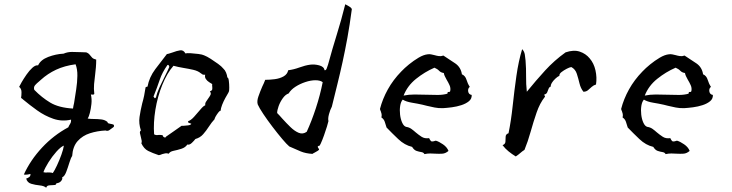

<svg xmlns="http://www.w3.org/2000/svg" viewBox="-20 -715 3438 902"><path d="M515 -120Q514 -119 512 -117Q502 -109 493.5 -103.5Q485 -98 476 -102Q437 -100 402.5 -89Q368 -78 345 -52.5Q322 -27 319 18Q313 26 306 49Q299 72 291 93Q283 114 272 118Q275 126 267 135.5Q259 145 245 146Q244 153 237.5 154Q231 155 224 155Q215 155 207.5 156.5Q200 158 197 167Q187 158 166.5 156Q146 154 127 148.5Q108 143 103 124Q110 122 117 117Q124 112 123 102Q106 107 92 105Q123 37 177.5 -21.5Q232 -80 301 -117Q302 -121 304 -124Q306 -127 307 -129Q310 -133 312 -138Q314 -143 314 -153Q271 -143 230.5 -157Q190 -171 154.5 -196.5Q119 -222 89 -247Q87 -249 84.5 -251Q82 -253 79 -255Q81 -266 81 -282Q81 -298 70 -307Q72 -312 81.5 -328.5Q91 -345 104.5 -364.5Q118 -384 132.5 -397Q147 -410 159 -408Q171 -434 206.5 -447.5Q242 -461 279 -463Q297 -471 318 -471Q339 -471 358 -470Q365 -470 372 -469.5Q379 -469 385 -469Q396 -465 401.5 -457.5Q407 -450 413 -444Q419 -438 432 -435Q432 -416 430.5 -398.5Q429 -381 427 -365Q424 -342 422 -320Q420 -298 423 -274Q421 -269 410 -271Q408 -271 407 -271Q412 -250 409.5 -226.5Q407 -203 402 -184Q397 -165 392 -158Q398 -157 405.5 -156.5Q413 -156 421 -156Q438 -156 455.5 -154Q473 -152 485 -142Q485 -137 489.5 -135.5Q494 -134 500 -133Q507 -132 512 -130Q517 -128 515 -120ZM335 -413Q283 -406 243.5 -387.5Q204 -369 172 -340Q169 -337 163 -332Q153 -324 145 -315Q137 -306 141 -293Q176 -257 216 -233Q256 -209 323 -205Q324 -211 325 -217.5Q326 -224 328 -231Q333 -262 338 -295Q343 -328 343.5 -359Q344 -390 335 -413ZM280 -31Q265 -25 245 -2.5Q225 20 208 47Q191 74 184 94Q188 95 193 95.5Q198 96 204 95Q211 95 217.5 95.5Q224 96 228 98Q236 87 247.5 62.5Q259 38 268.5 11.5Q278 -15 280 -31Z M1055 -284Q1055 -283 1052 -278Q1047 -270 1038.5 -254.5Q1030 -239 1023.5 -222.5Q1017 -206 1017 -195Q1013 -196 1006 -187Q999 -178 993.5 -168.5Q988 -159 988 -155Q974 -140 961.5 -120.5Q949 -101 934.5 -84.5Q920 -68 898 -62Q892 -54 881 -43.5Q870 -33 860 -36Q851 -22 832 -16Q813 -10 795.5 -6.5Q778 -3 773 7Q763 4 756 5.5Q749 7 742 9Q738 11 734.5 12Q731 13 726 14Q696 4 676 -6Q656 -16 644 -42Q647 -47 645.5 -54.5Q644 -62 642 -70Q639 -80 637.5 -89Q636 -98 642 -102Q631 -135 635.5 -165.5Q640 -196 648 -229Q653 -246 657 -265Q661 -284 664 -305Q669 -308 673 -308Q681 -352 709.5 -390Q738 -428 764 -461Q771 -462 778 -464.5Q785 -467 792 -469Q810 -476 826 -478.5Q842 -481 851 -464Q858 -466 875.5 -465Q893 -464 912 -461.5Q931 -459 939 -455Q952 -450 970 -438.5Q988 -427 1004.5 -415Q1021 -403 1029 -393Q1037 -386 1042 -374Q1047 -362 1048 -351Q1053 -351 1055 -335.5Q1057 -320 1057 -303.5Q1057 -287 1055 -284ZM977 -320Q972 -323 962.5 -329Q953 -335 947 -344Q941 -353 944 -364Q936 -363 932 -365Q928 -367 925 -370Q924 -371 923 -371Q910 -382 888 -387Q866 -392 841.5 -396Q817 -400 795 -406Q765 -372 742.5 -316.5Q720 -261 710 -199.5Q700 -138 704 -84Q709 -81 714 -80.5Q719 -80 725 -81Q729 -81 734 -81Q739 -81 744 -80Q745 -73 751.5 -70Q758 -67 760 -73Q772 -82 794.5 -97Q817 -112 833 -124Q836 -124 842 -124Q852 -125 863 -126Q874 -127 879 -133Q877 -135 872 -136Q868 -137 865.5 -138.5Q863 -140 864 -146Q876 -149 891.5 -166Q907 -183 921.5 -200.5Q936 -218 944 -220Q943 -229 947.5 -236.5Q952 -244 958 -252Q964 -260 968.5 -268.5Q973 -277 966 -286Q976 -289 977 -295Q978 -301 977 -309Q976 -316 977 -320ZM776 -402Q773 -403 773 -407Q773 -411 767 -410Q742 -375 730.5 -340.5Q719 -306 701 -261Q703 -260 705 -256Q706 -254 707.5 -253.5Q709 -253 713 -258Q718 -280 730 -306Q742 -332 755 -357.5Q768 -383 776 -402Z M1633 -673Q1623 -597 1612 -537Q1601 -477 1589.5 -424.5Q1578 -372 1565.5 -321.5Q1553 -271 1539 -214Q1531 -199 1525.5 -178.5Q1520 -158 1523 -146Q1522 -140 1516 -120.5Q1510 -101 1502 -78.5Q1494 -56 1487 -41Q1480 -26 1477 -30Q1472 -27 1472.5 -25Q1473 -23 1475 -20Q1478 -16 1479 -14Q1479 -10 1472 -6Q1465 -2 1458 2Q1448 7 1448 8Q1416 6 1393 -3.5Q1370 -13 1339 -27Q1327 -37 1305.5 -62.5Q1284 -88 1260 -119.5Q1236 -151 1217 -179.5Q1198 -208 1191 -224Q1186 -239 1194 -262Q1202 -285 1212 -308Q1216 -316 1219.5 -324Q1223 -332 1226 -340Q1247 -340 1270.5 -343Q1294 -346 1312 -356Q1330 -366 1334 -385Q1359 -388 1386.5 -398Q1414 -408 1436 -411Q1457 -414 1479.5 -408Q1502 -402 1505 -385Q1511 -384 1514.5 -392.5Q1518 -401 1521 -411Q1542 -488 1562.5 -553.5Q1583 -619 1602 -695Q1612 -689 1620 -685Q1628 -681 1633 -673ZM1496 -329Q1484 -338 1462 -338Q1440 -338 1414.5 -329.5Q1389 -321 1368 -307.5Q1347 -294 1336 -276Q1321 -271 1308.5 -253.5Q1296 -236 1289 -216.5Q1282 -197 1282 -184Q1288 -178 1294 -171.5Q1300 -165 1306 -158Q1325 -137 1344.5 -118Q1364 -99 1383.5 -91Q1403 -83 1421 -96Q1444 -146 1464 -207Q1484 -268 1496 -329Z M2196 -269Q2197 -251 2183 -239.5Q2169 -228 2147.5 -221Q2126 -214 2103 -211Q2080 -208 2063 -207Q2040 -206 2021.5 -210Q2003 -214 1985 -218Q1980 -219 1975 -220.5Q1970 -222 1965 -223Q1943 -228 1915.5 -232.5Q1888 -237 1872 -247Q1863 -237 1860 -217.5Q1857 -198 1859.5 -176.5Q1862 -155 1869.5 -138.5Q1877 -122 1888 -119Q1902 -117 1912.5 -109.5Q1923 -102 1933 -93Q1946 -82 1960.5 -72.5Q1975 -63 1996 -66Q2003 -51 2008.5 -50.5Q2014 -50 2020 -52Q2025 -54 2028 -54Q2042 -50 2061 -37Q2080 -24 2087 -6Q2073 6 2058 7Q2043 8 2026 7Q2014 6 2001 6Q1988 6 1974 9Q1970 1 1959.5 -0.5Q1949 -2 1937 -6Q1925 -10 1916 -25Q1881 -33 1851 -61.5Q1821 -90 1796 -116Q1792 -130 1787.5 -143Q1783 -156 1772 -163Q1774 -174 1772.5 -180Q1771 -186 1769 -192Q1768 -194 1767 -196.5Q1766 -199 1765 -203Q1777 -250 1802 -295Q1827 -340 1865 -379Q1880 -395 1901.5 -412.5Q1923 -430 1946.5 -444Q1970 -458 1990 -460Q1998 -461 2005.5 -459.5Q2013 -458 2021 -456Q2031 -453 2041.5 -451.5Q2052 -450 2063 -454Q2093 -435 2119 -417Q2145 -399 2150 -366Q2166 -359 2171.5 -340.5Q2177 -322 2187 -307Q2177 -299 2179.5 -285Q2182 -271 2196 -269ZM2095 -287Q2098 -301 2092 -314.5Q2086 -328 2078 -341Q2073 -350 2069.5 -357.5Q2066 -365 2065 -372Q2051 -374 2043 -382.5Q2035 -391 2021 -397Q1975 -377 1934.5 -344.5Q1894 -312 1876 -266Q1900 -271 1927.5 -271Q1955 -271 1982 -270Q2010 -269 2036 -269Q2062 -269 2082 -275Q2082 -284 2087.5 -283Q2093 -282 2095 -287Z M2780 -318Q2769 -315 2760 -307Q2751 -299 2742.5 -291.5Q2734 -284 2721 -284Q2708 -300 2702.5 -323Q2697 -346 2690 -368Q2683 -390 2664 -400Q2656 -399 2642.5 -392Q2629 -385 2618 -376.5Q2607 -368 2608 -359Q2599 -355 2588.5 -345Q2578 -335 2572 -325Q2566 -315 2568 -309Q2560 -306 2557 -297.5Q2554 -289 2550.5 -281Q2547 -273 2537 -271Q2537 -268 2539 -265Q2542 -261 2539 -259Q2516 -230 2501 -186.5Q2486 -143 2473 -96.5Q2460 -50 2444 -11Q2433 -4 2423.5 4.5Q2414 13 2403 20Q2385 9 2369 -4Q2353 -17 2341 -33Q2354 -38 2354.5 -49.5Q2355 -61 2355.5 -73Q2356 -85 2369 -89Q2381 -147 2388.5 -217.5Q2396 -288 2406 -358Q2416 -428 2433 -484Q2443 -474 2445.5 -459Q2448 -444 2449 -431Q2452 -392 2451.5 -356Q2451 -320 2455 -284Q2498 -337 2541 -384Q2584 -431 2637 -469Q2675 -482 2703.5 -472.5Q2732 -463 2750 -441Q2770 -418 2777.5 -384.5Q2785 -351 2780 -318Z M3329 -269Q3330 -251 3316 -239.5Q3302 -228 3280.5 -221Q3259 -214 3236 -211Q3213 -208 3196 -207Q3173 -206 3154.5 -210Q3136 -214 3118 -218Q3113 -219 3108 -220.5Q3103 -222 3098 -223Q3076 -228 3048.5 -232.5Q3021 -237 3005 -247Q2996 -237 2993 -217.5Q2990 -198 2992.5 -176.5Q2995 -155 3002.5 -138.5Q3010 -122 3021 -119Q3035 -117 3045.5 -109.5Q3056 -102 3066 -93Q3079 -82 3093.5 -72.5Q3108 -63 3129 -66Q3136 -51 3141.5 -50.5Q3147 -50 3153 -52Q3158 -54 3161 -54Q3175 -50 3194 -37Q3213 -24 3220 -6Q3206 6 3191 7Q3176 8 3159 7Q3147 6 3134 6Q3121 6 3107 9Q3103 1 3092.5 -0.5Q3082 -2 3070 -6Q3058 -10 3049 -25Q3014 -33 2984 -61.5Q2954 -90 2929 -116Q2925 -130 2920.5 -143Q2916 -156 2905 -163Q2907 -174 2905.5 -180Q2904 -186 2902 -192Q2901 -194 2900 -196.5Q2899 -199 2898 -203Q2910 -250 2935 -295Q2960 -340 2998 -379Q3013 -395 3034.5 -412.5Q3056 -430 3079.5 -444Q3103 -458 3123 -460Q3131 -461 3138.5 -459.5Q3146 -458 3154 -456Q3164 -453 3174.5 -451.5Q3185 -450 3196 -454Q3226 -435 3252 -417Q3278 -399 3283 -366Q3299 -359 3304.5 -340.5Q3310 -322 3320 -307Q3310 -299 3312.5 -285Q3315 -271 3329 -269ZM3228 -287Q3231 -301 3225 -314.5Q3219 -328 3211 -341Q3206 -350 3202.5 -357.5Q3199 -365 3198 -372Q3184 -374 3176 -382.5Q3168 -391 3154 -397Q3108 -377 3067.5 -344.5Q3027 -312 3009 -266Q3033 -271 3060.5 -271Q3088 -271 3115 -270Q3143 -269 3169 -269Q3195 -269 3215 -275Q3215 -284 3220.5 -283Q3226 -282 3228 -287Z"/></svg>

Font: Yuji Boku
Style: Regular
Weight: 400
Designer: Kataoka Yuji
Foundry: Kinuta Font Factory
Version: Version 3.002